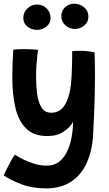

<svg xmlns="http://www.w3.org/2000/svg" viewBox="-32 -755 591 1038"><path d="M216 263.5Q142 263.5 83.2 240.8Q24.5 218 -11.5 194Q-6.5 180 4.8 157.5Q16 135 28.2 113.2Q40.5 91.5 48.5 81Q64.5 92 92.2 106Q120 120 153.5 130.2Q187 140.5 221 140.5Q260 140.5 286.8 120Q313.5 99.5 330.2 65.2Q347 31 354.8 -11Q362.5 -53 363 -96Q347.5 -67.5 312.5 -43.5Q277.5 -19.5 225 -19.5Q149.5 -19.5 108.2 -61.2Q67 -103 50.8 -174.5Q34.5 -246 34.5 -336Q34.5 -370.5 35.8 -408Q37 -445.5 39.5 -486Q47.5 -487.5 63 -488.5Q78.5 -489.5 96.5 -489.5Q120 -489.5 142.8 -488.2Q165.5 -487 174 -485Q172.5 -477.5 169.8 -454.8Q167 -432 165 -400.8Q163 -369.5 163 -336.5Q163 -291 168.8 -247Q174.5 -203 192.2 -174.2Q210 -145.5 245 -145.5Q298 -145.5 324.5 -198.2Q351 -251 355 -341Q356.5 -368 357.2 -397.8Q358 -427.5 358.2 -450.2Q358.5 -473 358 -478.5Q380 -480.5 400 -480.5Q441 -480.5 479 -472Q481.5 -420.5 481.5 -353Q481.5 -282.5 478.8 -197.2Q476 -112 471.5 -28Q467 57.5 438 123.2Q409 189 353.8 226.2Q298.5 263.5 216 263.5ZM373.5 -598.5Q343.5 -598.5 321.5 -618.2Q299.5 -638 299.5 -667.5Q299.5 -696.5 319.8 -715.8Q340 -735 368 -735Q399.5 -735 422.8 -715.5Q446 -696 446 -665.5Q446 -635 423.2 -616.8Q400.5 -598.5 373.5 -598.5ZM168 -593.5Q139 -593.5 116.5 -611Q94 -628.5 94 -657.5Q94 -688 115.8 -709.2Q137.5 -730.5 167.5 -730.5Q199.5 -730.5 220.5 -709.2Q241.5 -688 241.5 -658Q241.5 -630 219.5 -611.8Q197.5 -593.5 168 -593.5Z"/></svg>

Font: Grandstander SemiBold
Style: Regular
Weight: 600
Designer: Tyler Finck
Foundry: Etcetera Type Co
Version: Version 1.200; ttfautohint (v1.8.3)